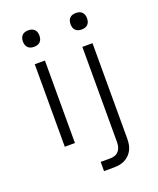

<svg xmlns="http://www.w3.org/2000/svg" viewBox="-168 -822 936 1137"><g transform="rotate(-20 300.0 -253.5)"><path d="M118 0V-520H182V0ZM150 -618Q139 -618 129 -621Q119 -624 111.5 -631.5Q104 -639 101 -649Q98 -659 98 -670Q98 -681 101 -691Q104 -701 111.5 -708.5Q119 -716 129 -719Q139 -722 150 -722Q161 -722 171 -719Q181 -716 188.5 -708.5Q196 -701 199 -691Q202 -681 202 -670Q202 -659 199 -649Q196 -639 188.5 -631.5Q181 -624 171 -621Q161 -618 150 -618ZM287 215V157H348Q363 157 377 152Q391 147 400.5 136Q410 125 414 110.5Q418 96 418 81V-520H482V81Q482 99 479 117Q476 135 468 151Q460 167 447 180Q434 193 418 201Q402 209 384 212Q366 215 348 215ZM450 -618Q439 -618 429 -621Q419 -624 411.5 -631.5Q404 -639 401 -649Q398 -659 398 -670Q398 -681 401 -691Q404 -701 411.5 -708.5Q419 -716 429 -719Q439 -722 450 -722Q461 -722 471 -719Q481 -716 488.5 -708.5Q496 -701 499 -691Q502 -681 502 -670Q502 -659 499 -649Q496 -639 488.5 -631.5Q481 -624 471 -621Q461 -618 450 -618Z"/></g></svg>

Font: Iosevka Aile Custom Light
Style: Regular
Weight: 300
Designer: Belleve Invis
Foundry: Belleve Invis
Version: Version 17.0.2; ttfautohint (v1.8.3)